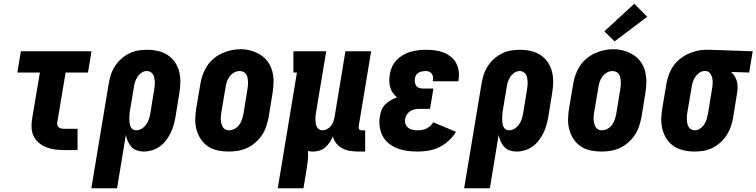

<svg xmlns="http://www.w3.org/2000/svg" viewBox="-20 -805 4058 1030"><path d="M324 0Q300 0 275.5 -3Q251 -6 229.5 -14.5Q208 -23 190 -37.5Q172 -52 161.5 -72.5Q151 -93 149.5 -117.5Q148 -142 152 -166L194 -416H73L92 -530H471L452 -416H332L287 -147Q286 -140 288 -133Q290 -126 296 -121.5Q302 -117 309 -115.5Q316 -114 324 -114H396V0Z M470 205 563 -355Q567 -379 574.5 -403Q582 -427 596 -449Q610 -471 630 -489Q650 -507 673 -518.5Q696 -530 721 -534Q746 -538 770 -538Q799 -538 827.5 -531.5Q856 -525 879 -510Q902 -495 918 -472Q934 -449 941 -421.5Q948 -394 947.5 -364.5Q947 -335 942 -305L921 -175Q917 -154 911 -132.5Q905 -111 894.5 -90Q884 -69 869.5 -50.5Q855 -32 836 -18.5Q817 -5 795 1.5Q773 8 751 8Q732 8 714.5 2Q697 -4 685 -17Q673 -30 666 -46.5Q659 -63 655 -81L608 205ZM710 -106Q726 -106 740 -114.5Q754 -123 763.5 -136Q773 -149 778 -164Q783 -179 786 -194L807 -324Q809 -335 810 -345.5Q811 -356 810.5 -366.5Q810 -377 808 -387Q806 -397 801 -405.5Q796 -414 787 -419Q778 -424 768 -424Q753 -424 739.5 -415Q726 -406 717.5 -393Q709 -380 704.5 -365.5Q700 -351 698 -336L679 -222Q677 -213 676 -204.5Q675 -196 674.5 -187Q674 -178 674 -169.5Q674 -161 674.5 -152.5Q675 -144 677 -136Q679 -128 683 -121Q687 -114 694.5 -110Q702 -106 710 -106Z M1206 8Q1177 8 1148 2Q1119 -4 1096 -19.5Q1073 -35 1057.5 -58Q1042 -81 1034.5 -108.5Q1027 -136 1027.5 -165.5Q1028 -195 1033 -225L1055 -355Q1059 -380 1067.5 -404Q1076 -428 1090.5 -450.5Q1105 -473 1126 -490.5Q1147 -508 1171 -519Q1195 -530 1220 -535.5Q1245 -541 1270 -541Q1300 -541 1327.5 -533Q1355 -525 1378.5 -510Q1402 -495 1418 -472Q1434 -449 1441 -421.5Q1448 -394 1447.5 -364.5Q1447 -335 1442 -305L1421 -175Q1416 -151 1408 -126.5Q1400 -102 1385 -80Q1370 -58 1349.5 -40Q1329 -22 1305 -11Q1281 0 1256 4Q1231 8 1206 8ZM1209 -106Q1224 -106 1239 -114Q1254 -122 1263.5 -135.5Q1273 -149 1278 -164Q1283 -179 1286 -194L1307 -324Q1309 -335 1310 -346Q1311 -357 1310.5 -367.5Q1310 -378 1308 -388Q1306 -398 1300.5 -406.5Q1295 -415 1285.5 -419.5Q1276 -424 1265 -424Q1250 -424 1235.5 -415.5Q1221 -407 1211.5 -394Q1202 -381 1197 -366Q1192 -351 1190 -336L1168 -206Q1166 -195 1165 -184.5Q1164 -174 1164.5 -163.5Q1165 -153 1167.5 -143Q1170 -133 1175 -124Q1180 -115 1189 -110.5Q1198 -106 1209 -106Z M1470 205 1573 -416H1554V-530H1730L1676 -206Q1674 -196 1673 -185.5Q1672 -175 1672 -164.5Q1672 -154 1673.5 -144.5Q1675 -135 1679 -126Q1683 -117 1691 -111.5Q1699 -106 1709 -106Q1722 -106 1734.5 -112.5Q1747 -119 1755.5 -129.5Q1764 -140 1768.5 -153Q1773 -166 1775 -178L1833 -530H1971L1904 -126Q1904 -122 1904.5 -118Q1905 -114 1907.5 -111Q1910 -108 1913.5 -107Q1917 -106 1921 -106H1939V8H1903Q1880 8 1858 4.5Q1836 1 1817 -9Q1798 -19 1784.5 -35.5Q1771 -52 1766 -73Q1759 -57 1749 -42Q1739 -27 1725.5 -15Q1712 -3 1695 2.5Q1678 8 1661 8Q1654 8 1646.5 7.5Q1639 7 1632 5Q1634 29 1631.5 53.5Q1629 78 1625 102L1608 205Z M2221 8Q2193 8 2165.5 4.5Q2138 1 2113 -8.5Q2088 -18 2067 -34.5Q2046 -51 2033.5 -74Q2021 -97 2017 -125Q2013 -153 2018 -180Q2020 -198 2027 -215Q2034 -232 2047 -245Q2060 -258 2076.5 -267.5Q2093 -277 2110 -283Q2097 -293 2087.5 -306.5Q2078 -320 2073.5 -336Q2069 -352 2068.5 -370Q2068 -388 2071 -405Q2074 -426 2083 -446Q2092 -466 2107 -482Q2122 -498 2141.5 -509.5Q2161 -521 2182 -527Q2203 -533 2223.5 -535.5Q2244 -538 2265 -538Q2289 -538 2312.5 -535Q2336 -532 2357.5 -524Q2379 -516 2397 -502Q2415 -488 2426 -468.5Q2437 -449 2440.5 -425.5Q2444 -402 2440 -378Q2440 -376 2439.5 -373.5Q2439 -371 2439 -369H2302Q2302 -370 2302 -370.5Q2302 -371 2302 -372Q2304 -381 2303 -391Q2302 -401 2297 -408.5Q2292 -416 2283.5 -420Q2275 -424 2265 -424Q2256 -424 2246.5 -422.5Q2237 -421 2228 -416.5Q2219 -412 2213 -403.5Q2207 -395 2206 -385Q2204 -375 2205.5 -364.5Q2207 -354 2212.5 -345.5Q2218 -337 2228 -333.5Q2238 -330 2248 -330H2305L2287 -221H2230Q2218 -221 2205 -218.5Q2192 -216 2181 -209Q2170 -202 2162.5 -190.5Q2155 -179 2153 -166Q2151 -152 2155.5 -139.5Q2160 -127 2170.5 -119Q2181 -111 2194 -108.5Q2207 -106 2221 -106Q2233 -106 2245 -108Q2257 -110 2268 -115.5Q2279 -121 2288.5 -129.5Q2298 -138 2304 -149L2426 -98Q2411 -72 2387.5 -50.5Q2364 -29 2336.5 -15.5Q2309 -2 2279.5 3Q2250 8 2221 8Z M2470 205 2563 -355Q2567 -379 2574.5 -403Q2582 -427 2596 -449Q2610 -471 2630 -489Q2650 -507 2673 -518.5Q2696 -530 2721 -534Q2746 -538 2770 -538Q2799 -538 2827.5 -531.5Q2856 -525 2879 -510Q2902 -495 2918 -472Q2934 -449 2941 -421.5Q2948 -394 2947.5 -364.5Q2947 -335 2942 -305L2921 -175Q2917 -154 2911 -132.5Q2905 -111 2894.5 -90Q2884 -69 2869.5 -50.5Q2855 -32 2836 -18.5Q2817 -5 2795 1.5Q2773 8 2751 8Q2732 8 2714.5 2Q2697 -4 2685 -17Q2673 -30 2666 -46.5Q2659 -63 2655 -81L2608 205ZM2710 -106Q2726 -106 2740 -114.5Q2754 -123 2763.5 -136Q2773 -149 2778 -164Q2783 -179 2786 -194L2807 -324Q2809 -335 2810 -345.5Q2811 -356 2810.5 -366.5Q2810 -377 2808 -387Q2806 -397 2801 -405.5Q2796 -414 2787 -419Q2778 -424 2768 -424Q2753 -424 2739.5 -415Q2726 -406 2717.5 -393Q2709 -380 2704.5 -365.5Q2700 -351 2698 -336L2679 -222Q2677 -213 2676 -204.5Q2675 -196 2674.5 -187Q2674 -178 2674 -169.5Q2674 -161 2674.5 -152.5Q2675 -144 2677 -136Q2679 -128 2683 -121Q2687 -114 2694.5 -110Q2702 -106 2710 -106Z M3206 8Q3177 8 3148 2Q3119 -4 3096 -19.5Q3073 -35 3057.5 -58Q3042 -81 3034.5 -108.5Q3027 -136 3027.5 -165.5Q3028 -195 3033 -225L3055 -355Q3059 -380 3067.5 -404Q3076 -428 3090.5 -450.5Q3105 -473 3126 -490.5Q3147 -508 3171 -519Q3195 -530 3220 -535.5Q3245 -541 3270 -541Q3300 -541 3327.5 -533Q3355 -525 3378.5 -510Q3402 -495 3418 -472Q3434 -449 3441 -421.5Q3448 -394 3447.5 -364.5Q3447 -335 3442 -305L3421 -175Q3416 -151 3408 -126.5Q3400 -102 3385 -80Q3370 -58 3349.5 -40Q3329 -22 3305 -11Q3281 0 3256 4Q3231 8 3206 8ZM3209 -106Q3224 -106 3239 -114Q3254 -122 3263.5 -135.5Q3273 -149 3278 -164Q3283 -179 3286 -194L3307 -324Q3309 -335 3310 -346Q3311 -357 3310.5 -367.5Q3310 -378 3308 -388Q3306 -398 3300.5 -406.5Q3295 -415 3285.5 -419.5Q3276 -424 3265 -424Q3250 -424 3235.5 -415.5Q3221 -407 3211.5 -394Q3202 -381 3197 -366Q3192 -351 3190 -336L3168 -206Q3166 -195 3165 -184.5Q3164 -174 3164.5 -163.5Q3165 -153 3167.5 -143Q3170 -133 3175 -124Q3180 -115 3189 -110.5Q3198 -106 3209 -106ZM3277 -583 3222 -637 3383 -785 3452 -715Z M3705 8Q3676 8 3647.5 1.5Q3619 -5 3596 -20Q3573 -35 3557.5 -58Q3542 -81 3534.5 -108.5Q3527 -136 3527.5 -165.5Q3528 -195 3533 -225L3555 -355Q3559 -379 3567.5 -403Q3576 -427 3590.5 -448.5Q3605 -470 3625.5 -487Q3646 -504 3669.5 -515Q3693 -526 3717.5 -532Q3742 -538 3767 -538Q3771 -538 3775 -538Q3779 -538 3783 -538L4018 -530L3999 -416L3902 -419Q3913 -409 3921 -396.5Q3929 -384 3933 -369Q3937 -354 3937 -337.5Q3937 -321 3934 -305L3913 -175Q3909 -151 3901 -127Q3893 -103 3879 -81Q3865 -59 3845 -41Q3825 -23 3802 -11.5Q3779 0 3754 4Q3729 8 3705 8ZM3707 -106Q3722 -106 3735.5 -115Q3749 -124 3757.5 -137Q3766 -150 3770.5 -164.5Q3775 -179 3778 -194L3799 -324Q3802 -339 3803 -354.5Q3804 -370 3801.5 -384Q3799 -398 3790 -410.5Q3781 -423 3767 -424H3764Q3763 -424 3762 -424Q3761 -424 3760 -424Q3745 -424 3731.5 -414.5Q3718 -405 3709.5 -392Q3701 -379 3696.5 -364.5Q3692 -350 3690 -336L3668 -206Q3666 -195 3665 -184.5Q3664 -174 3664.5 -163.5Q3665 -153 3667 -143Q3669 -133 3674 -124.5Q3679 -116 3688 -111Q3697 -106 3707 -106Z"/></svg>

Font: Iosevka Slab Heavy
Style: Italic
Weight: 900
Italic angle: -9°
Monospace: yes
Designer: Belleve Invis
Foundry: Belleve Invis
Version: Version 11.1.0; ttfautohint (v1.8.3)